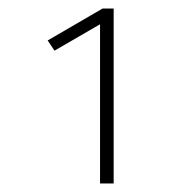

<svg xmlns="http://www.w3.org/2000/svg" viewBox="-20 -754 440 451"><path d="M247 -734V-323H215V-697L108 -635L92 -659L221 -734Z"/></svg>

Font: Fira Sans UltraLight
Style: Regular
Weight: 200
Designer: Carrois Corporate & Edenspiekermann AG
Foundry: Carrois Corporate GbR & Edenspiekermann AG
Version: Version 4.106;PS 004.106;hotconv 1.0.70;makeotf.lib2.5.58329